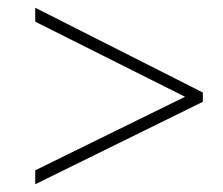

<svg xmlns="http://www.w3.org/2000/svg" viewBox="-20 -610 575 496"><path d="M71 -170 458 -360 71 -554V-590L504 -371V-347L71 -134Z"/></svg>

Font: Noto Sans Disp ExtLt
Style: Italic
Weight: 200
Italic angle: -12°
Designer: Monotype Design Team
Foundry: Monotype Imaging Inc.
Version: Version 2.000;GOOG;noto-source:20170915:90ef993387c0